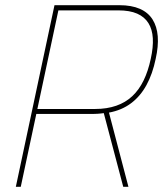

<svg xmlns="http://www.w3.org/2000/svg" viewBox="-20 -720 629 740"><path d="M440 -700H190L41 0H60L120 -281H343Q350 -281 356 -281.5Q362 -282 368 -282.5Q374 -283 380 -284L455 0H475L400 -286Q449 -295 485 -322Q521 -349 544.5 -392Q568 -435 580 -493Q591 -542 588 -580Q585 -618 568 -645Q551 -672 519 -686Q487 -700 440 -700ZM347 -300H124L205 -680H436Q480 -680 508.5 -667.5Q537 -655 552 -631Q567 -607 569 -572.5Q571 -538 561 -493Q551 -446 533.5 -410Q516 -374 490 -349.5Q464 -325 428 -312.5Q392 -300 347 -300Z"/></svg>

Font: Advent Pro Thin
Style: Italic
Weight: 250
Italic angle: -12°
Version: Version 3.000